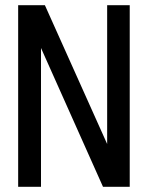

<svg xmlns="http://www.w3.org/2000/svg" viewBox="-20 -720 570 740"><path d="M50 0V-700H153L393 -165V-700H480V0H377L138 -535V0Z"/></svg>

Font: Tektur SemiCondensed
Style: Regular
Weight: 400
Width: 4
Designer: Adam Jagosz
Foundry: Adam Jagosz
Version: Version 1.005;gftools[0.9.30]